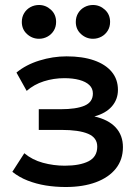

<svg xmlns="http://www.w3.org/2000/svg" viewBox="-20 -738 556 770"><path d="M243.5 12Q202 12 163.5 5.8Q125 -0.5 91 -13.8Q57 -27 29.5 -49L77.5 -123.5Q109 -97 152 -85.2Q195 -73.5 239.5 -73.5Q300 -73.5 335 -91.2Q370 -109 370 -150Q370 -186 333.2 -201.5Q296.5 -217 226.5 -217H135.5V-300H223.5Q285.5 -300 319 -314.2Q352.5 -328.5 352.5 -363Q352.5 -383.5 338.2 -397Q324 -410.5 298.2 -417.5Q272.5 -424.5 238 -424.5Q195.5 -424.5 156 -412Q116.5 -399.5 87 -373.5L46 -447Q84 -478.5 138 -495.2Q192 -512 247 -512Q311 -512 357 -496Q403 -480 428 -450Q453 -420 453 -377.5Q453 -339.5 428.8 -311.5Q404.5 -283.5 358.5 -271Q414.5 -258.5 443.8 -227Q473 -195.5 473 -148Q473 -98 444.8 -62.2Q416.5 -26.5 364.8 -7.2Q313 12 243.5 12ZM136.5 -582.5Q109 -582.5 88.2 -601.5Q67.5 -620.5 67.5 -650Q67.5 -670 77 -685.5Q86.5 -701 102.2 -709.5Q118 -718 136.5 -718Q163.5 -718 184.2 -699Q205 -680 205 -650Q205 -630 195.5 -614.8Q186 -599.5 170.2 -591Q154.5 -582.5 136.5 -582.5ZM353 -582.5Q325.5 -582.5 304.8 -601.5Q284 -620.5 284 -650Q284 -670 293.5 -685.5Q303 -701 318.8 -709.5Q334.5 -718 353 -718Q380 -718 400.8 -699Q421.5 -680 421.5 -650Q421.5 -630 412 -614.8Q402.5 -599.5 386.8 -591Q371 -582.5 353 -582.5Z"/></svg>

Font: Geologica Cursive
Style: Regular
Weight: 400
Designer: Sindre Bremnes, Frode Helland
Foundry: Monokrom Skriftforlag AS
Version: Version 1.010;gftools[0.9.28]